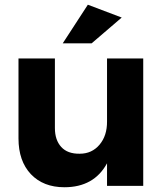

<svg xmlns="http://www.w3.org/2000/svg" viewBox="-20 -785 700 811"><path d="M245.1 -602.1 351.1 -765.1 494.1 -710.9 367.2 -602.1ZM58.1 -200.2V-538.1H211.9V-244.1Q211.9 -193.4 238.8 -164.1Q265.6 -134.8 316.9 -135.7Q368.2 -135.7 400.4 -173.8Q432.6 -211.9 432.1 -272V-538.1H585V0H432.1V-95.2Q377 5.9 252 5.9Q163.1 5.9 110.4 -49.3Q58.1 -105 58.1 -200.2Z"/></svg>

Font: TruenoSBd
Style: Demi
Weight: 600
Designer: Julieta Ulanovsky
Foundry: Julieta Ulanovsky
Version: Version 3.001b